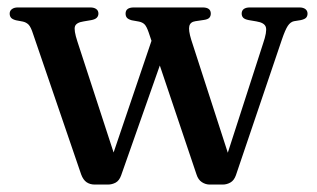

<svg xmlns="http://www.w3.org/2000/svg" viewBox="-20 -490 852 516"><path d="M270 6H234.5Q222 6 212.8 -0.2Q203.5 -6.5 198 -21.5L69 -398.5Q63 -417.5 56.8 -423.8Q50.5 -430 41.5 -432L23 -435.5Q13.5 -438 9.8 -442.2Q6 -446.5 6 -453.5Q6 -461 12 -465.5Q18 -470 28 -470H222.5Q232.5 -470 238.5 -465.8Q244.5 -461.5 244.5 -453.5Q244.5 -447 240.2 -442.5Q236 -438 225.5 -436L205 -432.5Q185 -429.5 181.5 -419.2Q178 -409 188 -378.5L293.5 -55L271 -38L395 -403.5L431.5 -376.5L305.5 -18.5Q300.5 -4.5 290.8 0.8Q281 6 270 6ZM578.5 6H543.5Q532.5 6 522.5 -0.5Q512.5 -7 508 -21.5L379.5 -403Q374 -419 368.5 -424.5Q363 -430 353.5 -432L334 -435.5Q325 -438 321.2 -442.2Q317.5 -446.5 317.5 -453.5Q317.5 -470 340 -470H524.5Q546.5 -470 546.5 -453.5Q546.5 -446.5 542.5 -442.2Q538.5 -438 528.5 -436.5L505 -433Q491.5 -431 488.8 -420Q486 -409 494 -383L600.5 -54L578 -35.5L687 -373Q698 -405 694.5 -417Q691 -429 669 -432.5L648.5 -436Q638 -438 633.8 -442.2Q629.5 -446.5 629.5 -453.5Q629.5 -461.5 635.2 -465.8Q641 -470 651.5 -470H784.5Q795 -470 800.8 -465.5Q806.5 -461 806.5 -453.5Q806.5 -447 803 -442.8Q799.5 -438.5 788.5 -436L770 -433Q760.5 -431 753.5 -420.5Q746.5 -410 737.5 -383.5L614 -19Q609 -5 599.2 0.5Q589.5 6 578.5 6Z"/></svg>

Font: Fraunces 11pt
Style: Regular
Weight: 400
Version: Version 1.000;[b76b70a41]